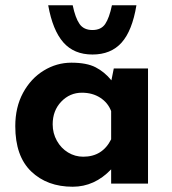

<svg xmlns="http://www.w3.org/2000/svg" viewBox="-20 -697 654 729"><path d="M542 -437V0H402V-54Q339 12 256 12Q159 12 98.5 -46Q38 -104 38 -218Q38 -290 67.5 -344.5Q97 -399 146 -429Q195 -459 251 -459Q309 -459 343 -441.5Q377 -424 403 -392L412 -437ZM402 -168V-275Q390 -307 360.5 -326Q331 -345 291 -345Q245 -345 212.5 -311Q180 -277 180 -225Q180 -191 196 -162.5Q212 -134 238.5 -118Q265 -102 296 -102Q369 -102 402 -168ZM163 -677H256Q266 -629 282 -606Q298 -583 331 -583Q364 -583 379.5 -606Q395 -629 405 -677H498Q482 -580 441.5 -535Q401 -490 331 -490Q261 -490 220.5 -536Q180 -582 163 -677Z"/></svg>

Font: Josefin Sans
Style: Bold
Weight: 700
Designer: Santiago Orozco
Foundry: Typemade
Version: Version 2.000